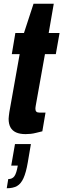

<svg xmlns="http://www.w3.org/2000/svg" viewBox="-20 -704 338 1025"><path d="M117 12Q86 12 66 3Q46 -6 36 -24Q26 -42 26 -70Q26 -78 27.5 -87Q29 -96 30 -106L85 -415H43L62 -528H108L159 -684H267L240 -528H298L278 -415H220L171 -141Q170 -136 169.5 -131Q169 -126 169 -123Q169 -113 174 -108Q179 -103 190 -103H223L206 -3Q189 1 173.5 5Q158 9 144 10.5Q130 12 117 12ZM16 301 24 252Q46 252 57 236.5Q68 221 75 180H40L60 65H145L128 165Q119 217 105.5 247Q92 277 71 289Q50 301 16 301Z"/></svg>

Font: Archivo ExtraCondensed ExtraBold
Style: Italic
Weight: 800
Width: 2
Italic angle: -10°
Designer: Hector Gatti
Foundry: Omnibus-Type
Version: Version 2.001